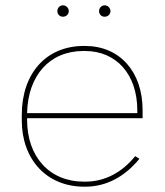

<svg xmlns="http://www.w3.org/2000/svg" viewBox="-20 -698 622 723"><path d="M217 -635C229 -635 239 -644 239 -656C239 -668 229 -678 217 -678C205 -678 196 -668 196 -656C196 -644 205 -635 217 -635ZM374 -635C386 -635 396 -644 396 -656C396 -668 386 -678 374 -678C362 -678 353 -668 353 -656C353 -644 362 -635 374 -635ZM297 5H301C381 5 450 -33 505 -100L489 -110C440 -49 375 -14 302 -14H296C166 -14 82 -108 82 -247V-253H517V-283C517 -428 431 -525 300 -525H296C154 -525 62 -422 62 -265V-245C62 -97 156 5 297 5ZM82 -272C85 -414 167 -506 294 -506H300C419 -506 497 -417 497 -283V-272Z"/></svg>

Font: Fixel Text Thin
Style: Regular
Weight: 100
Width: 4
Designer: AlfaBravo + MacPaw
Foundry: Kyrylo Tkachov, Marchela Mozhyna, Serhii Makarenko, Maria Weinstein, Zakhar Kryvoshyya
Version: Version 1.211